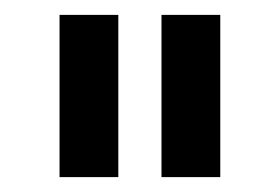

<svg xmlns="http://www.w3.org/2000/svg" viewBox="-20 -642 376 258"><path d="M60 -622H139V-404H60ZM197 -622H276V-404H197Z"/></svg>

Font: Sarpanch
Style: Regular
Weight: 400
Designer: Manushi Parikh (Devanagari and Latin), Jyotish Sonowal (Devanagari)
Foundry: Indian Type Foundry
Version: Version 2.004;PS 1.0;hotconv 1.0.78;makeotf.lib2.5.61930; tt